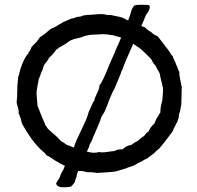

<svg xmlns="http://www.w3.org/2000/svg" viewBox="-20 -725 827 807"><path d="M519 -640 525 -657Q527 -661 529.5 -671Q532 -681 535.5 -688.5Q539 -696 545 -702Q554 -705 570 -705Q603 -705 607 -703Q616 -691 593 -661Q590 -652 583.5 -637.5Q577 -623 574 -616Q581 -612 588 -611Q599 -599 614 -591Q625 -580 643 -572Q648 -565 659.5 -551Q671 -537 676 -529Q683 -522 692.5 -507Q702 -492 707 -487Q708 -480 713.5 -470Q719 -460 720 -454Q723 -449 727 -438Q731 -427 734 -422Q733 -409 737.5 -390.5Q742 -372 742 -364Q744 -364 744 -362Q742 -296 742 -285Q741 -280 740 -275Q739 -270 738 -264Q737 -258 736 -254Q736 -253 734.5 -250.5Q733 -248 733 -247Q732 -244 731.5 -236Q731 -228 729 -224Q727 -215 717.5 -198.5Q708 -182 706 -173Q661 -113 657 -110Q654 -104 643 -95.5Q632 -87 629 -82L597 -58Q590 -56 578 -48.5Q566 -41 559 -39Q547 -29 521 -22Q514 -18 479 -8Q467 -4 452 -2.5Q437 -1 417 0Q397 1 387 2Q369 -2 346 -1Q324 -8 312 -6H311Q310 -7 309 -7L304 5Q303 8 302 15.5Q301 23 298 26Q297 27 296 34.5Q295 42 290 46Q285 52 283 55Q281 58 276 59.5Q271 61 269 61Q267 61 256 62Q217 64 216 45L231 21Q235 6 247 -13Q248 -19 253 -28Q242 -32 212 -50Q209 -52 196.5 -60.5Q184 -69 176 -72Q172 -79 160.5 -88.5Q149 -98 146 -102Q111 -136 72 -206Q68 -228 58 -250Q60 -259 55 -274Q50 -289 50 -295Q50 -303 52 -321Q52 -366 56 -399Q59 -406 66 -436Q80 -476 91 -490L94 -495Q95 -496 97 -498L99 -499Q100 -500 100 -502.5Q100 -505 100 -506L105 -510Q107 -513 109.5 -519.5Q112 -526 113 -528Q116 -532 122.5 -538Q129 -544 132 -547Q135 -550 140 -557.5Q145 -565 148 -569Q163 -577 195 -605Q205 -607 218 -615.5Q231 -624 236 -626Q242 -631 257 -637Q272 -643 277 -646Q278 -646 291 -649Q293 -650 297.5 -652Q302 -654 304 -654Q306 -654 311.5 -654.5Q317 -655 320 -656Q322 -656 325.5 -658Q329 -660 331 -660Q344 -663 362 -663Q399 -667 419 -665Q421 -665 424.5 -663.5Q428 -662 430 -662H444Q452 -661 468 -657Q481 -655 491 -652Q503 -648 515 -640ZM135 -312 138 -279Q142 -271 154 -239Q156 -233 162 -220.5Q168 -208 170 -200Q180 -187 181 -184Q207 -160 216 -153Q235 -134 236 -132Q242 -130 261 -116Q274 -112 290 -105L301 -134Q305 -144 318 -170.5Q331 -197 340 -217.5Q349 -238 353 -255Q357 -262 363.5 -278.5Q370 -295 377 -304Q378 -313 386 -329Q394 -345 396 -353L399 -368Q404 -372 414 -393Q424 -414 434.5 -440.5Q445 -467 446 -468Q449 -475 454.5 -487Q460 -499 462 -504L468 -519Q483 -551 489 -567Q488 -567 484 -569Q473 -571 455 -577Q449 -577 439 -579Q429 -581 424 -581Q413 -582 389 -580Q385 -580 373.5 -579.5Q362 -579 356 -578Q353 -578 346 -576Q339 -574 337 -574L318 -567Q313 -566 304.5 -564Q296 -562 289.5 -560Q283 -558 279 -556Q273 -554 263 -546Q253 -538 247 -536Q244 -533 236.5 -529.5Q229 -526 228 -525Q220 -517 217 -517Q202 -495 186 -482Q184 -475 175.5 -465Q167 -455 165 -451Q163 -447 160.5 -437Q158 -427 154 -422Q153 -420 149.5 -409Q146 -398 143 -394Q142 -385 138 -367Q138 -364 136 -354.5Q134 -345 134 -340Q133 -335 134 -325Q135 -315 135 -312ZM663 -359V-362Q662 -371 657.5 -387Q653 -403 652 -414Q650 -416 651 -417Q637 -441 635 -447Q624 -458 616 -476Q613 -479 591 -501Q569 -523 554 -531Q550 -535 540 -541Q502 -457 494 -431Q494 -430 492 -427.5Q490 -425 489 -423Q488 -421 489 -419L461 -352Q453 -340 438 -302Q437 -299 430.5 -282Q424 -265 419 -255Q418 -252 413 -245Q408 -238 407 -235L399 -213Q397 -209 387 -184.5Q377 -160 371 -148Q370 -141 355 -113Q354 -112 355 -111Q356 -110 355 -109Q351 -102 345 -88Q373 -79 397 -86Q409 -83 431.5 -86.5Q454 -90 460 -90Q477 -99 495 -97Q510 -113 532 -116Q547 -128 561 -134Q565 -140 586 -154Q595 -167 605 -173Q611 -190 629 -206Q636 -224 640 -230Q643 -233 647 -241Q651 -249 654 -252Q654 -277 662 -301Q662 -303 665 -337V-358Q665 -359 663 -359Z"/></svg>

Font: FuturaRenner
Style: Regular
Weight: 400
Designer: Bastien Sozeau
Foundry: NBR — Bastien Sozeau
Version: Version 2.001;PS 002.001;hotconv 1.0.88;makeotf.lib2.5.64775